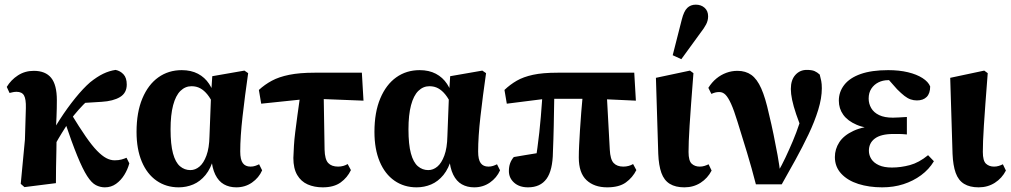

<svg xmlns="http://www.w3.org/2000/svg" viewBox="-20 -789 4337 824"><path d="M85 14 69 0 87 -190 91 -325Q92 -364 83 -379.5Q74 -395 51 -395Q44 -395 36 -393.5Q28 -392 21 -390L9 -416Q27 -446 57 -465.5Q87 -485 125 -485Q175 -485 199.5 -455Q224 -425 224 -359Q224 -324 222.5 -287.5Q221 -251 219 -214L223 -212Q223 -178 222 -141.5Q221 -105 220.5 -69.5Q220 -34 220 -3ZM189 -118 150 -150H165L180 -178Q205 -227 237 -276.5Q269 -326 303 -368Q337 -410 367 -436Q397 -460 423 -472.5Q449 -485 476 -489Q496 -485 510 -470Q524 -455 524 -426Q524 -390 495 -372.5Q466 -355 416 -352L319 -346L402 -396Q379 -379 357.5 -359Q336 -339 317 -317.5Q298 -296 280 -272L273 -262Q259 -240 245 -217.5Q231 -195 217.5 -170.5Q204 -146 189 -118ZM430 15Q410 15 391.5 5.5Q373 -4 354 -33.5Q335 -63 311.5 -120.5Q288 -178 256 -273L285 -301Q321 -242 348 -203Q375 -164 396.5 -142Q418 -120 436 -110.5Q454 -101 472 -101Q489 -101 501.5 -104.5Q514 -108 523 -112L535 -88Q528 -62 513.5 -38.5Q499 -15 478 0Q457 15 430 15Z M747 15Q693 15 652 -13.5Q611 -42 588.5 -95.5Q566 -149 566 -223Q566 -307 591 -366.5Q616 -426 659.5 -457Q703 -488 760 -488Q800 -488 829.5 -472.5Q859 -457 877.5 -429Q896 -401 904 -365H913L898 -336Q885 -365 870.5 -383Q856 -401 839.5 -410Q823 -419 802 -419Q775 -419 754.5 -399Q734 -379 723 -337.5Q712 -296 712 -234Q712 -169 722.5 -130.5Q733 -92 752.5 -75.5Q772 -59 797 -59Q818 -59 836 -74Q854 -89 866 -121.5Q878 -154 879 -204L886 -385L891 -462L1029 -486L1045 -475Q1038 -427 1032 -380Q1026 -333 1021 -289.5Q1016 -246 1013.5 -208Q1011 -170 1011 -139Q1011 -104 1022 -89Q1033 -74 1055 -74Q1066 -74 1075 -77Q1084 -80 1092 -84L1105 -58Q1091 -26 1061.5 -5.5Q1032 15 994 15Q964 15 941 2Q918 -11 904 -39.5Q890 -68 887 -112L898 -113Q885 -66 862 -38Q839 -10 809.5 2.5Q780 15 747 15Z M1101 -344 1091 -403Q1116 -426 1146.5 -442.5Q1177 -459 1221.5 -468Q1266 -477 1330 -477H1533L1540 -357L1312 -366ZM1365 15Q1329 15 1300.5 2.5Q1272 -10 1255.5 -38Q1239 -66 1239 -111Q1240 -137 1241.5 -163.5Q1243 -190 1247 -221.5Q1251 -253 1256.5 -294.5Q1262 -336 1270 -391H1369L1373 -147Q1374 -105 1388.5 -89.5Q1403 -74 1431 -74Q1443 -74 1453.5 -77Q1464 -80 1472 -85L1486 -59Q1471 -27 1442 -6Q1413 15 1365 15Z M1768 15Q1714 15 1673 -13.5Q1632 -42 1609.5 -95.5Q1587 -149 1587 -223Q1587 -307 1612 -366.5Q1637 -426 1680.5 -457Q1724 -488 1781 -488Q1821 -488 1850.5 -472.5Q1880 -457 1898.5 -429Q1917 -401 1925 -365H1934L1919 -336Q1906 -365 1891.5 -383Q1877 -401 1860.5 -410Q1844 -419 1823 -419Q1796 -419 1775.5 -399Q1755 -379 1744 -337.5Q1733 -296 1733 -234Q1733 -169 1743.5 -130.5Q1754 -92 1773.5 -75.5Q1793 -59 1818 -59Q1839 -59 1857 -74Q1875 -89 1887 -121.5Q1899 -154 1900 -204L1907 -385L1912 -462L2050 -486L2066 -475Q2059 -427 2053 -380Q2047 -333 2042 -289.5Q2037 -246 2034.5 -208Q2032 -170 2032 -139Q2032 -104 2043 -89Q2054 -74 2076 -74Q2087 -74 2096 -77Q2105 -80 2113 -84L2126 -58Q2112 -26 2082.5 -5.5Q2053 15 2015 15Q1985 15 1962 2Q1939 -11 1925 -39.5Q1911 -68 1908 -112L1919 -113Q1906 -66 1883 -38Q1860 -10 1830.5 2.5Q1801 15 1768 15Z M2246 15Q2209 15 2186.5 -5Q2164 -25 2164 -55Q2164 -73 2169 -87.5Q2174 -102 2185 -115Q2206 -119 2232 -123Q2258 -127 2284 -131.5Q2310 -136 2332 -138L2278 -96Q2282 -124 2286.5 -155.5Q2291 -187 2294.5 -220.5Q2298 -254 2301 -287.5Q2304 -321 2306 -352.5Q2308 -384 2310 -411H2359Q2359 -387 2358.5 -360.5Q2358 -334 2357.5 -305.5Q2357 -277 2356.5 -248.5Q2356 -220 2355 -192Q2354 -164 2353 -137Q2352 -58 2325.5 -21.5Q2299 15 2246 15ZM2155 -344 2145 -403Q2169 -426 2197.5 -442.5Q2226 -459 2267.5 -468Q2309 -477 2373 -477H2702L2709 -357L2536 -365H2321ZM2586 15Q2530 15 2497 -16Q2464 -47 2464 -113Q2464 -138 2465.5 -166.5Q2467 -195 2469 -229.5Q2471 -264 2474.5 -307Q2478 -350 2483 -404H2583L2597 -147Q2599 -105 2613.5 -89.5Q2628 -74 2655 -74Q2667 -74 2678 -77Q2689 -80 2697 -85L2711 -59Q2695 -27 2666 -6Q2637 15 2586 15Z M2917 15Q2879 15 2854.5 0Q2830 -15 2818.5 -47Q2807 -79 2805 -129L2795 -455L2941 -486L2956 -475Q2950 -399 2946 -344Q2942 -289 2939.5 -250Q2937 -211 2936 -184Q2935 -157 2935 -137Q2935 -99 2948.5 -86.5Q2962 -74 2983 -74Q2994 -74 3003.5 -77Q3013 -80 3021 -84L3034 -57Q3017 -24 2986.5 -4.5Q2956 15 2917 15ZM2867 -552 2906 -705Q2915 -741 2929.5 -755Q2944 -769 2966 -769Q2989 -769 3004 -755.5Q3019 -742 3019 -719Q3019 -701 3010.5 -684.5Q3002 -668 2984 -645L2904 -535Z M3224 2Q3206 -68 3186 -134Q3166 -200 3145 -267Q3130 -316 3117.5 -343.5Q3105 -371 3093.5 -382.5Q3082 -394 3067 -394Q3057 -394 3049.5 -392Q3042 -390 3033 -386L3020 -412Q3035 -436 3054.5 -452Q3074 -468 3097 -476.5Q3120 -485 3145 -485Q3180 -485 3204.5 -467.5Q3229 -450 3247 -409.5Q3265 -369 3280 -300Q3291 -255 3300 -211Q3309 -167 3317 -123.5Q3325 -80 3330 -35H3309L3318 -50Q3335 -79 3351 -113Q3367 -147 3382.5 -183.5Q3398 -220 3411 -259.5Q3424 -299 3434 -341L3429 -215Q3409 -263 3397 -298.5Q3385 -334 3379.5 -360.5Q3374 -387 3374 -407Q3374 -446 3393.5 -467.5Q3413 -489 3442 -489Q3464 -489 3475.5 -484Q3487 -479 3498 -469Q3502 -454 3504.5 -441.5Q3507 -429 3507 -410Q3507 -368 3491.5 -317.5Q3476 -267 3450 -212.5Q3424 -158 3394 -103.5Q3364 -49 3335 2Z M3766 15Q3710 15 3664 0.5Q3618 -14 3590.5 -43.5Q3563 -73 3563 -115Q3563 -149 3582 -178.5Q3601 -208 3643 -227.5Q3685 -247 3754 -251L3751 -236Q3695 -237 3656.5 -253.5Q3618 -270 3599 -296.5Q3580 -323 3580 -357Q3580 -395 3603.5 -425Q3627 -455 3674 -471.5Q3721 -488 3792 -488Q3839 -488 3876.5 -479Q3914 -470 3939 -454Q3964 -438 3972 -418Q3972 -388 3957 -373Q3942 -358 3915 -358Q3901 -358 3888 -362.5Q3875 -367 3861.5 -377.5Q3848 -388 3830 -406L3784 -458L3838 -462L3858 -440Q3837 -445 3821 -445Q3805 -445 3792 -445Q3769 -445 3750 -435.5Q3731 -426 3719.5 -408.5Q3708 -391 3708 -366Q3708 -344 3719 -325Q3730 -306 3753 -295Q3776 -284 3812 -284Q3826 -284 3838.5 -285Q3851 -286 3872 -287V-212Q3850 -214 3838 -214Q3826 -214 3814 -214Q3787 -214 3767 -209Q3747 -204 3734 -194Q3721 -184 3715 -171Q3709 -158 3709 -142Q3709 -123 3719.5 -106.5Q3730 -90 3752 -80Q3774 -70 3808 -70Q3846 -70 3885 -80.5Q3924 -91 3963 -123L3988 -97Q3967 -62 3933 -37Q3899 -12 3857 1.5Q3815 15 3766 15Z M4180 15Q4142 15 4117.5 0Q4093 -15 4081.5 -47Q4070 -79 4068 -129L4058 -455L4204 -486L4219 -475Q4213 -399 4209 -344Q4205 -289 4202.5 -250Q4200 -211 4199 -184Q4198 -157 4198 -137Q4198 -99 4211.5 -86.5Q4225 -74 4246 -74Q4257 -74 4266.5 -77Q4276 -80 4284 -84L4297 -57Q4280 -24 4249.5 -4.5Q4219 15 4180 15Z"/></svg>

Font: Source Serif 4 36pt
Style: Bold
Weight: 700
Designer: Frank Grießhammer
Foundry: Adobe Systems Incorporated
Version: Version 4.004;hotconv 1.0.116;makeotfexe 2.5.65601